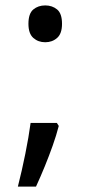

<svg xmlns="http://www.w3.org/2000/svg" viewBox="-20 -570 334 709"><path d="M190 -116 197 -105Q188 -70 174.5 -32Q161 6 145.5 44Q130 82 113 119H46Q61 60 73.5 -2Q86 -64 93 -116ZM147 -414Q121 -414 103 -430Q85 -446 85 -482Q85 -520 103 -535Q121 -550 147 -550Q173 -550 191 -535Q209 -520 209 -482Q209 -446 191 -430Q173 -414 147 -414Z"/></svg>

Font: lsinhala25
Style: Book
Weight: 400
Designer: Jelle Bosma - Monotype Design Team
Foundry: Monotype Imaging Inc.
Version: Version 2.003